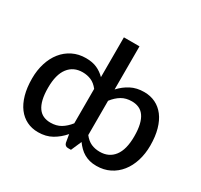

<svg xmlns="http://www.w3.org/2000/svg" viewBox="-155 -940 1199 1147"><g transform="rotate(30 445.0 -366.0)"><path d="M498.5 -128Q521 -99 547.8 -87.2Q574.5 -75.5 607 -75.5Q670 -75.5 705.2 -121.5Q740.5 -167.5 740.5 -258.5Q740.5 -305.5 732.5 -338.8Q724.5 -372 709.5 -393Q694.5 -414 673 -423.5Q651.5 -433 624.5 -433Q583.5 -433 553.8 -415.2Q524 -397.5 498.5 -364.5ZM391 -384.5Q368.5 -413.5 341.5 -425Q314.5 -436.5 283 -436.5Q220 -436.5 184.5 -390.2Q149 -344 149 -253.5Q149 -206.5 157 -173.2Q165 -140 180 -119Q195 -98 216.5 -88.5Q238 -79 265 -79Q306 -79 335.8 -96.8Q365.5 -114.5 391 -147ZM498.5 -442.5Q530 -477 569.5 -497.5Q609 -518 660.5 -518Q703.5 -518 738.5 -501Q773.5 -484 798.5 -451.2Q823.5 -418.5 837.2 -370Q851 -321.5 851 -258.5Q851 -202 835.8 -153.2Q820.5 -104.5 792 -68.8Q763.5 -33 723 -12.8Q682.5 7.5 631.5 7.5Q605.5 7.5 584.5 2Q563.5 -3.5 545.8 -13.8Q528 -24 513 -38.8Q498 -53.5 484.5 -72L453 0H432Q412 0 406 -20.5L396.5 -76Q364.5 -38.5 323.8 -15.5Q283 7.5 229 7.5Q186 7.5 151 -9.8Q116 -27 91 -60Q66 -93 52.2 -141.8Q38.5 -190.5 38.5 -253.5Q38.5 -310.5 53.8 -359Q69 -407.5 97.5 -443.2Q126 -479 166.8 -499.2Q207.5 -519.5 258 -519.5Q303 -519.5 334.5 -505.2Q366 -491 391 -465.5V-740H498.5Z"/></g></svg>

Font: Lato 2
Style: Regular
Weight: 600
Designer: Lukasz Dziedzic with Adam Twardoch and Botio Nikoltchev
Foundry: tyPoland Lukasz Dziedzic
Version: Version 2.015; 2015-08-06; http://www.latofonts.com/